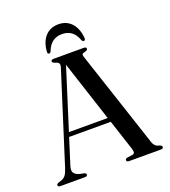

<svg xmlns="http://www.w3.org/2000/svg" viewBox="-156 -989 973 1102"><g transform="rotate(-20 331.0 -438.5)"><path d="M187.5 -11Q187.5 0 172 0H22.5Q7.5 0 7.5 -11Q7.5 -18 19 -22.5L40 -29.5Q54 -34.5 63.8 -46.8Q73.5 -59 83 -88.5L257 -637.5Q262.5 -654 258.2 -662.5Q254 -671 237 -675.5Q219.5 -681 219.5 -689Q219.5 -700 235.5 -700H419.5Q435 -700 435 -689.5Q435 -680 418.5 -676Q403.5 -673.5 401 -668.2Q398.5 -663 402.5 -650L597.5 -60.5Q607.5 -29.5 636.5 -24.5Q651 -20 651 -11Q651 0 635.5 0H442Q426.5 0 426.5 -11Q426.5 -19.5 439.5 -22.5L471 -27Q483 -30 484.5 -37.2Q486 -44.5 481.5 -60L420 -248H165.5L116 -91Q107 -63.5 115.5 -49.5Q124 -35.5 148 -28L175 -22.5Q187.5 -19 187.5 -11ZM174 -274.5H411L290.5 -643.5ZM328 -817Q260 -817 233.5 -746Q229 -737 222.5 -737Q211.5 -737 213 -751.5Q217 -810 247.5 -843.5Q278 -877 328 -877Q377.5 -877 408 -843.5Q438.5 -810 443 -751.5Q444 -737 433 -737Q426.5 -737 422 -746Q408 -784 384.5 -800.5Q361 -817 328 -817Z"/></g></svg>

Font: Fraunces 72pt
Style: Regular
Weight: 400
Version: Version 1.000;[0bf87f6ff]